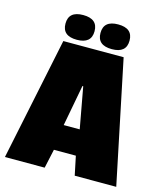

<svg xmlns="http://www.w3.org/2000/svg" viewBox="-114 -853 792 938"><g transform="rotate(15 281.5 -384.5)"><path d="M563 0H353L333 -96H222L201 0H0L129 -621H434ZM318 -225 280 -433H276L237 -225ZM190.5 -644Q117 -644 117 -706.5Q117 -769 190.5 -769Q264 -769 264 -706.5Q264 -644 190.5 -644ZM367.5 -644Q294 -644 294 -706.5Q294 -769 367.5 -769Q441 -769 441 -706.5Q441 -644 367.5 -644Z"/></g></svg>

Font: Passion One
Style: Bold
Weight: 700
Designer: Alejandro Lo Celso
Foundry: Fontstage
Version: Version 1.002